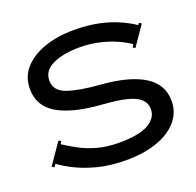

<svg xmlns="http://www.w3.org/2000/svg" viewBox="-127 -854 1019 999"><g transform="rotate(-20 382.0 -355.0)"><path d="M110 -207 123 -199 114 -185Q146 -164 187 -141.5Q228 -119 281.5 -103.5Q335 -88 405 -88Q514 -88 566 -117.5Q618 -147 618 -196Q618 -245 567 -270.5Q516 -296 389 -305Q229 -316 145.5 -365Q62 -414 62 -509Q62 -576 104 -623Q146 -670 218.5 -695Q291 -720 380 -720Q459 -720 520.5 -706.5Q582 -693 628 -672Q674 -651 706 -629L713 -639L726 -631L651 -522L638 -530L648 -544Q623 -563 581 -582Q539 -601 487 -613Q435 -625 380 -625Q286 -625 229 -597.5Q172 -570 172 -516Q172 -459 235 -436.5Q298 -414 418 -405Q571 -393 652.5 -342.5Q734 -292 734 -200Q734 -136 692.5 -88Q651 -40 575.5 -14.5Q500 11 400 10Q315 9 247.5 -9Q180 -27 131 -52Q82 -77 54 -99L43 -83L30 -91Z"/></g></svg>

Font: Copperplate CC
Style: Regular
Weight: 400
Designer: indestructible type*
Foundry: Cowboy Collective
Version: Version 1.000